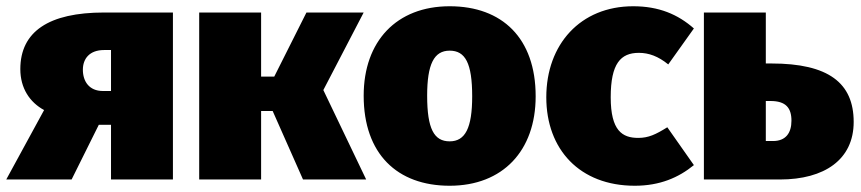

<svg xmlns="http://www.w3.org/2000/svg" viewBox="-35 -574 2755 614"><path d="M298 -534C121 -534 30 -473 30 -353C30 -292 60 -247 106 -222L-15 0H194L281 -175H320V0H518V-534ZM294 -283C250 -283 230 -314 230 -351C230 -386 251 -414 298 -414H320V-283Z M1128 -534H945L842 -329H800V-534H602V0H800V-219H837L934 0H1136L999 -286Z M1403 -554C1233 -554 1128 -442 1128 -268C1128 -82 1235 20 1403 20C1573 20 1678 -92 1678 -266C1678 -452 1571 -554 1403 -554ZM1403 -412C1453 -412 1475 -372 1475 -266C1475 -165 1453 -122 1403 -122C1353 -122 1331 -162 1331 -268C1331 -369 1353 -412 1403 -412Z M1990 -554C1821 -554 1712 -432 1712 -263C1712 -96 1819 20 1995 20C2075 20 2135 -6 2184 -46L2099 -167C2062 -144 2039 -133 2006 -133C1955 -133 1918 -156 1918 -263C1918 -371 1950 -405 2008 -405C2040 -405 2070 -394 2102 -368L2184 -483C2133 -528 2072 -554 1990 -554Z M2432 -371H2414V-534H2216V0H2459C2602 0 2695 -64 2695 -184C2695 -309 2614 -371 2432 -371ZM2437 -123H2414V-251H2429C2478 -251 2496 -229 2496 -188C2496 -149 2478 -123 2437 -123Z"/></svg>

Font: Fira Sans Heavy
Style: Regular
Weight: 900
Designer: bBox Type GmbH & Carrois Corporate GbR & Edenspiekermann AG
Foundry: bBox Type GmbH & Carrois Corporate GbR & Edenspiekermann AG
Version: Version 4.300;PS 004.300;hotconv 1.0.88;makeotf.lib2.5.64775